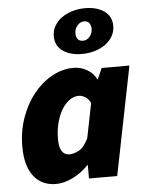

<svg xmlns="http://www.w3.org/2000/svg" viewBox="-55 -824 668 881"><g transform="rotate(-5 279.0 -384.0)"><path d="M338 -572Q284 -572 250 -596Q216 -620 216 -664Q216 -689 227.5 -710Q239 -731 259.5 -746.5Q280 -762 308.5 -771Q337 -780 370 -780Q424 -780 458 -756Q492 -732 492 -688Q492 -663 480.5 -642Q469 -621 448.5 -605.5Q428 -590 399.5 -581Q371 -572 338 -572ZM348 -632Q366 -632 379 -647.5Q392 -663 392 -684Q392 -698 384.5 -709Q377 -720 360 -720Q342 -720 329 -704.5Q316 -689 316 -668Q316 -653 323.5 -642.5Q331 -632 348 -632ZM168 12Q102 12 65 -35.5Q28 -83 28 -172Q28 -243 50 -305Q72 -367 109 -413Q146 -459 194 -485.5Q242 -512 294 -512Q326 -512 355 -495.5Q384 -479 398 -450H400L422 -500H550L450 0H320V-62H318Q285 -27 244.5 -7.5Q204 12 168 12ZM240 -118Q260 -118 284 -130.5Q308 -143 328 -184L360 -344Q351 -364 335.5 -373Q320 -382 306 -382Q284 -382 264 -368Q244 -354 228.5 -329Q213 -304 203.5 -269Q194 -234 194 -192Q194 -153 206.5 -135.5Q219 -118 240 -118Z"/></g></svg>

Font: TypoPRO Source Sans Pro
Style: Italic
Weight: 900
Italic angle: -11°
Designer: Paul D. Hunt
Foundry: Adobe Systems Incorporated
Version: Version 1.075;PS 2.000;hotconv 1.0.86;makeotf.lib2.5.63406